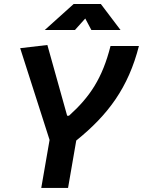

<svg xmlns="http://www.w3.org/2000/svg" viewBox="-20 -918 699 938"><path d="M181.6 0H312.5L352.5 -231.4C508.3 -356.9 606.9 -490.2 658.7 -693.4H520C480 -535.2 418.9 -444.3 316.9 -352.5H308.1L211.4 -698.2L78.6 -682.6L222.2 -234.4ZM198.7 -771.5H346.2L396.5 -827.6L426.3 -771.5H568.8L472.7 -898.4H339.8Z"/></svg>

Font: Cascadia Code
Style: Bold Italic
Weight: 700
Italic angle: -10°
Monospace: yes
Designer: Aaron Bell
Foundry: Saja Typeworks
Version: Version 2404.023